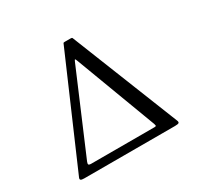

<svg xmlns="http://www.w3.org/2000/svg" viewBox="-161 -956 1182 1147"><g transform="rotate(-30 430.0 -382.5)"><path d="M624 -55H188.5Q172 -55 170 -61Q168 -67 173 -79L408 -631Q413.5 -644 416 -643.5Q418.5 -643 424 -628L632.5 -73Q635 -66 635.5 -60.5Q636 -55 624 -55ZM734 0Q756.5 0 761.2 -5Q766 -10 761 -22L467.5 -759Q466 -763 463.2 -764Q460.5 -765 454.5 -765H414.5Q409.5 -765 407.5 -764.2Q405.5 -763.5 404 -760L83.5 -20Q79 -9.5 84.2 -4.8Q89.5 0 108 0Z"/></g></svg>

Font: Besley
Style: Regular
Weight: 400
Designer: Owen Earl
Foundry: indestructible type*
Version: Version 4.000